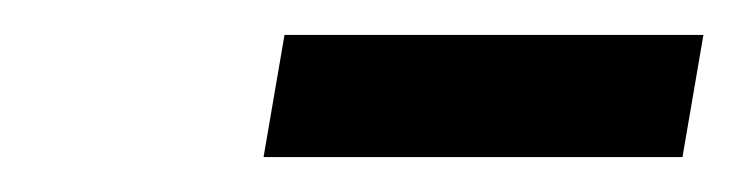

<svg xmlns="http://www.w3.org/2000/svg" viewBox="-20 -720 423 110"><path d="M131 -630 143 -700H383L371 -630Z"/></svg>

Font: Cuprum
Style: Bold Italic
Weight: 700
Italic angle: -10°
Designer: Jovanny Lemonad
Foundry: Jovanny Lemonad
Version: Version 3.000